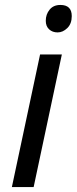

<svg xmlns="http://www.w3.org/2000/svg" viewBox="-20 -756 310 776"><path d="M213 -625Q192 -625 178.5 -637.5Q165 -650 165 -672Q165 -698 180.5 -717Q196 -736 224 -736Q270 -736 270 -691Q270 -660 252 -642.5Q234 -625 213 -625ZM28 0 142 -536H230L116 0Z"/></svg>

Font: Noto Sans
Style: Italic
Weight: 400
Italic angle: -12°
Designer: Monotype Design Team
Foundry: Monotype Imaging Inc.
Version: Version 2.013; ttfautohint (v1.8.4.7-5d5b)